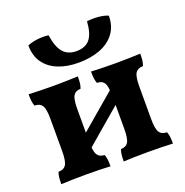

<svg xmlns="http://www.w3.org/2000/svg" viewBox="-126 -813 896 931"><g transform="rotate(-20 321.5 -348.0)"><path d="M356 3Q356 -16.7 357.6 -31.2Q359.1 -45.6 364.2 -58.3Q390.5 -58.3 401.6 -76.6Q412.7 -94.8 412.7 -145.3V-312.7Q412.7 -363.7 401.6 -381.7Q390.5 -399.7 364.2 -399.7Q359.1 -412.9 357.6 -427.3Q356 -441.7 356 -461Q377.5 -460 411 -459Q444.5 -458 480.2 -458Q517.5 -458 552.8 -459Q588.1 -460 610.1 -461Q610.1 -441.7 608.6 -427.3Q607 -412.9 601.9 -399.7Q574.6 -399.7 562.9 -381.7Q551.3 -363.7 551.3 -312.7V-145.3Q551.3 -94.8 562.9 -76.6Q574.6 -58.3 601.9 -58.3Q607 -45.6 608.6 -31.2Q610.1 -16.7 610.1 3Q588.1 1.5 552.8 0.8Q517.5 0 480.2 0Q444.5 0 411 0.8Q377.5 1.5 356 3ZM33.9 3Q33.9 -16.7 35.4 -31.2Q37 -45.6 42 -58.3Q69.4 -58.3 81.1 -76.6Q92.7 -94.8 92.7 -145.3V-312.7Q92.7 -363.7 81.1 -381.7Q69.4 -399.7 42 -399.7Q37 -412.9 35.4 -427.3Q33.9 -441.7 33.9 -461Q56.4 -460 91.5 -459Q126.5 -458 163.8 -458Q199.5 -458 233 -459Q266.5 -460 287.9 -461Q287.9 -441.7 286.4 -427.3Q284.9 -412.9 279.8 -399.7Q254 -399.7 242.6 -381.7Q231.3 -363.7 231.3 -312.7V-145.3Q231.3 -94.8 242.6 -76.6Q254 -58.3 279.8 -58.3Q284.9 -45.6 286.4 -31.2Q287.9 -16.7 287.9 3Q266.5 1.5 233 0.8Q199.5 0 163.8 0Q126.5 0 91.5 0.8Q56.4 1.5 33.9 3ZM203.3 -89V-167.3L440 -369.4V-291.6ZM314.6 -521.8Q255.8 -521.8 210.4 -540.1Q165 -558.4 139.5 -594.5Q114 -630.7 114 -683.8Q136 -693.4 165.6 -696.9Q195.1 -700.4 222.8 -696.8Q231.8 -634.8 256 -606.4Q280.2 -578 324.6 -578Q371.2 -578 394.2 -606.4Q417.2 -634.8 421.2 -696.8Q448.8 -700.4 479.1 -697.8Q509.4 -695.3 530 -686.2Q530 -632.6 502.4 -595.7Q474.9 -558.9 426.5 -540.3Q378 -521.8 314.6 -521.8Z"/></g></svg>

Font: Vollkorn
Style: Regular
Weight: 400
Designer: Friedrich Althausen
Foundry: Friedrich Althausen
Version: Version 5.001